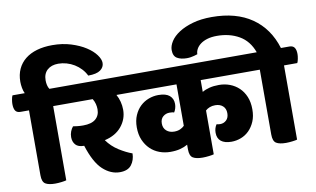

<svg xmlns="http://www.w3.org/2000/svg" viewBox="-123 -1088 2109 1282"><g transform="rotate(-10 931.5 -447.0)"><path d="M59 -620Q51 -636 47 -658Q43 -680 43 -700Q43 -748 60.5 -786Q78 -824 111 -850.5Q144 -877 190.5 -890.5Q237 -904 295 -904Q364 -904 421.5 -886Q479 -868 520 -841.5Q561 -815 583.5 -784.5Q606 -754 606 -729Q606 -700 580 -681Q554 -662 497 -662Q485 -687 465.5 -708Q446 -729 421.5 -744Q397 -759 369 -767Q341 -775 313 -775Q266 -775 238.5 -750Q211 -725 211 -680Q211 -663 214.5 -647.5Q218 -632 226 -620H288Q312 -620 322.5 -605Q333 -590 333 -561Q333 -548 329.5 -529.5Q326 -511 321 -502H231V1Q223 4 199 7Q175 10 155 10Q111 10 89 -3.5Q67 -17 67 -62V-502H10Q-15 -502 -25 -517.5Q-35 -533 -35 -563Q-35 -575 -32 -593Q-29 -611 -24 -620Z M727 -620Q751 -620 761.5 -605Q772 -590 772 -561Q772 -548 768.5 -529.5Q765 -511 760 -502H660Q673 -479 680 -452Q687 -425 687 -397Q687 -334 646.5 -284.5Q606 -235 531 -218Q563 -173 609.5 -143.5Q656 -114 698 -99Q697 -53 672.5 -21.5Q648 10 594 10Q532 10 479 -39Q426 -88 389 -205Q349 -205 331 -225Q313 -245 313 -277Q313 -297 320 -315Q327 -333 338 -346Q349 -344 367.5 -342Q386 -340 406 -340Q463 -340 491 -364Q519 -388 519 -430Q519 -447 514.5 -465.5Q510 -484 499 -502H303Q278 -502 268 -517.5Q258 -533 258 -563Q258 -575 261 -593Q264 -611 269 -620Z M1560 -620Q1584 -620 1594.5 -605Q1605 -590 1605 -561Q1605 -548 1601.5 -529.5Q1598 -511 1593 -502H1231V-422Q1253 -435 1281 -442Q1309 -449 1345 -449Q1384 -449 1418.5 -436Q1453 -423 1479.5 -398Q1506 -373 1521.5 -336Q1537 -299 1537 -250Q1537 -203 1522 -168Q1507 -133 1483 -109Q1459 -85 1427.5 -73Q1396 -61 1363 -61Q1317 -61 1292.5 -80.5Q1268 -100 1268 -138Q1268 -169 1284 -193Q1297 -190 1309 -190Q1333 -190 1350.5 -206.5Q1368 -223 1368 -254Q1368 -285 1348.5 -302.5Q1329 -320 1297 -320Q1276 -320 1259.5 -313.5Q1243 -307 1231 -296V1Q1223 4 1199 7Q1175 10 1155 10Q1111 10 1089 -3.5Q1067 -17 1067 -62V-93Q1045 -80 1016.5 -72.5Q988 -65 950 -65Q911 -65 876 -78Q841 -91 814.5 -116.5Q788 -142 772 -179Q756 -216 756 -265Q756 -311 771.5 -346.5Q787 -382 812 -405.5Q837 -429 869 -441Q901 -453 935 -453Q986 -453 1010.5 -432Q1035 -411 1035 -375Q1035 -360 1030.5 -345Q1026 -330 1019 -320Q1014 -322 1007 -323Q1000 -324 988 -324Q963 -324 944 -308Q925 -292 925 -261Q925 -230 945.5 -212Q966 -194 998 -194Q1021 -194 1038 -201.5Q1055 -209 1067 -221V-502H732Q707 -502 697 -517.5Q687 -533 687 -563Q687 -575 690 -593Q693 -611 698 -620Z M1239 -676Q1228 -672 1216 -669Q1205 -666 1192.5 -664Q1180 -662 1166 -662Q1126 -662 1100.5 -677Q1075 -692 1075 -733Q1075 -761 1094.5 -791.5Q1114 -822 1152.5 -847Q1191 -872 1247 -888Q1303 -904 1376 -904Q1541 -904 1647.5 -830.5Q1754 -757 1796 -620H1853Q1877 -620 1887.5 -605Q1898 -590 1898 -561Q1898 -548 1894.5 -529.5Q1891 -511 1886 -502H1796V1Q1788 4 1764 7Q1740 10 1720 10Q1676 10 1654 -3.5Q1632 -17 1632 -62V-502H1575Q1550 -502 1540 -517.5Q1530 -533 1530 -563Q1530 -575 1533 -593Q1536 -611 1541 -620H1632Q1603 -700 1538.5 -737Q1474 -774 1389 -774Q1351 -774 1323 -765.5Q1295 -757 1276.5 -743Q1258 -729 1248.5 -711.5Q1239 -694 1239 -676Z"/></g></svg>

Font: Baloo
Style: Regular
Weight: 400
Designer: Sarang Kulkarni and Ek Type
Foundry: Ek Type
Version: Version 1.100;PS 1.000;hotconv 1.0.88;makeotf.lib2.5.647800;